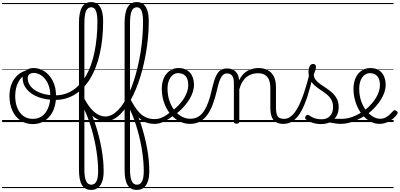

<svg xmlns="http://www.w3.org/2000/svg" viewBox="-20 -1172 3837 1843"><path d="M295 19Q227 19 176.5 -15.5Q126 -50 98.5 -110.5Q71 -171 71 -250Q71 -308 87 -354.5Q103 -401 133.5 -435Q164 -469 207 -487Q250 -505 304 -505Q313 -505 315.5 -498Q318 -491 315 -483.5Q312 -476 304 -476Q271 -476 243.5 -465.5Q216 -455 194.5 -435Q173 -415 157.5 -387Q142 -359 134 -324.5Q126 -290 126 -250Q126 -185 146.5 -135.5Q167 -86 204.5 -58.5Q242 -31 295 -31Q334 -31 365 -46.5Q396 -62 417.5 -91.5Q439 -121 451 -161.5Q463 -202 463 -250Q463 -321 439 -371Q415 -421 378.5 -446.5Q342 -472 303 -472Q291 -472 284.5 -479Q278 -486 278 -495.5Q278 -505 284.5 -512Q291 -519 303 -519Q358 -519 407 -487Q456 -455 487 -394.5Q518 -334 518 -250Q518 -202 508 -161Q498 -120 478.5 -87Q459 -54 431.5 -30Q404 -6 370 6.5Q336 19 295 19ZM0 623H588V633H0ZM0 -20H588V0H0ZM0 -505H588V-500H0ZM0 -1143H588V-1133H0Z M512 -213Q419 -213 348 -240Q277 -267 237 -315Q197 -363 197 -425Q197 -455 210.5 -476Q224 -497 248 -508Q272 -519 303 -519Q315 -519 322 -512Q329 -505 329.5 -495.5Q330 -486 323.5 -479Q317 -472 305 -472Q279 -472 262.5 -459.5Q246 -447 246 -421Q246 -374 280 -336.5Q314 -299 374 -278Q434 -257 512 -257Q559 -257 600.5 -269.5Q642 -282 679 -306Q716 -330 748 -365Q780 -400 806.5 -446Q833 -492 853 -548Q873 -604 886.5 -669Q900 -734 907.5 -808.5Q915 -883 915 -966Q915 -978 923.5 -984Q932 -990 942.5 -990Q953 -990 961.5 -984Q970 -978 970 -966Q970 -879 961.5 -800.5Q953 -722 937 -653Q921 -584 898 -524.5Q875 -465 845 -416Q815 -367 778.5 -329.5Q742 -292 700 -266Q658 -240 611 -226.5Q564 -213 512 -213ZM588 623H598V633H588ZM588 -20H598V0H588ZM588 -505H598V-500H588ZM588 -1143H598V-1133H588Z M856 651Q825 651 803 639.5Q781 628 766.5 604Q752 580 745 543.5Q738 507 738 456V-952Q738 -1053 767 -1102.5Q796 -1152 855 -1152Q894 -1152 919 -1131.5Q944 -1111 957 -1070Q970 -1029 970 -967Q970 -955 961.5 -948.5Q953 -942 942.5 -942Q932 -942 923.5 -948.5Q915 -955 915 -967Q915 -1013 908.5 -1043Q902 -1073 889 -1087.5Q876 -1102 855 -1102Q834 -1102 819.5 -1087Q805 -1072 797.5 -1039.5Q790 -1007 790 -952V-226Q821 -169 846.5 -109Q872 -49 892.5 12.5Q913 74 928.5 135Q944 196 954.5 254.5Q965 313 970 367.5Q975 422 975 471Q975 527 962 567Q949 607 922.5 629Q896 651 856 651ZM856 601Q874 601 887 591.5Q900 582 907.5 565Q915 548 918.5 524Q922 500 922 471Q922 426 918 378Q914 330 906.5 280.5Q899 231 888 180Q877 129 862.5 78Q848 27 830 -23Q812 -73 790 -120V456Q790 531 806.5 566Q823 601 856 601ZM598 623H1036V633H598ZM598 -20H1036V0H598ZM598 -505H1036V-500H598ZM598 -1143H1036V-1133H598Z M991 -8Q950 -8 911 -29Q872 -50 837 -91.5Q802 -133 772 -195Q768 -205 772 -213Q776 -221 782 -224.5Q788 -228 790 -224Q820 -168 852.5 -130Q885 -92 920.5 -73Q956 -54 991 -54Q1024 -54 1055 -70.5Q1086 -87 1115.5 -117.5Q1145 -148 1172 -191Q1199 -234 1222.5 -287Q1246 -340 1266 -401.5Q1286 -463 1302 -531Q1318 -599 1329.5 -671Q1341 -743 1347 -817.5Q1353 -892 1353 -966Q1353 -979 1361.5 -985.5Q1370 -992 1380.5 -992Q1391 -992 1399.5 -985.5Q1408 -979 1408 -966Q1408 -891 1401 -814.5Q1394 -738 1381 -663Q1368 -588 1350 -517Q1332 -446 1309 -380.5Q1286 -315 1258.5 -258.5Q1231 -202 1200 -156Q1169 -110 1135.5 -76.5Q1102 -43 1065.5 -25.5Q1029 -8 991 -8ZM1036 623V633ZM1036 -20V0ZM1036 -505V-500ZM1036 -1143V-1133Z M1294 651Q1263 651 1241 639.5Q1219 628 1204.5 604Q1190 580 1183 543.5Q1176 507 1176 456V-952Q1176 -1053 1205 -1102.5Q1234 -1152 1293 -1152Q1332 -1152 1357 -1131.5Q1382 -1111 1395 -1070Q1408 -1029 1408 -967Q1408 -955 1399.5 -948.5Q1391 -942 1380.5 -942Q1370 -942 1361.5 -948.5Q1353 -955 1353 -967Q1353 -1013 1346.5 -1043Q1340 -1073 1327 -1087.5Q1314 -1102 1293 -1102Q1272 -1102 1257.5 -1087Q1243 -1072 1235.5 -1039.5Q1228 -1007 1228 -952V-226Q1259 -169 1284.5 -109Q1310 -49 1330.5 12.5Q1351 74 1366.5 135Q1382 196 1392.5 254.5Q1403 313 1408 367.5Q1413 422 1413 471Q1413 527 1400 567Q1387 607 1360.5 629Q1334 651 1294 651ZM1294 601Q1312 601 1325 591.5Q1338 582 1345.5 565Q1353 548 1356.5 524Q1360 500 1360 471Q1360 426 1356 378Q1352 330 1344.5 280.5Q1337 231 1326 180Q1315 129 1300.5 78Q1286 27 1268 -23Q1250 -73 1228 -120V456Q1228 531 1244.5 566Q1261 601 1294 601ZM1036 623H1474V633H1036ZM1036 -20H1474V0H1036ZM1036 -505H1474V-500H1036ZM1036 -1143H1474V-1133H1036Z M1463 17Q1423 17 1389.5 6Q1356 -5 1326 -30.5Q1296 -56 1267.5 -99Q1239 -142 1206 -206Q1202 -214 1207 -220Q1212 -226 1219.5 -227.5Q1227 -229 1231 -222Q1249 -187 1270.5 -153Q1292 -119 1318.5 -90.5Q1345 -62 1381 -45.5Q1417 -29 1463 -29Q1498 -29 1528 -41Q1558 -53 1583.5 -71.5Q1609 -90 1629 -109Q1636 -115 1642.5 -112Q1649 -109 1654.5 -102Q1660 -95 1660.5 -86Q1661 -77 1654 -71Q1629 -50 1598 -29.5Q1567 -9 1533 4Q1499 17 1463 17ZM1474 623V633ZM1474 -20V0ZM1474 -505V-500ZM1474 -1143V-1133Z M1629 -106Q1652 -122 1672.5 -140.5Q1693 -159 1710 -180Q1734 -207 1751 -236.5Q1768 -266 1777.5 -295.5Q1787 -325 1787 -355Q1787 -414 1761 -442Q1735 -470 1689 -470Q1679 -470 1673.5 -477.5Q1668 -485 1669 -494.5Q1670 -504 1676 -511.5Q1682 -519 1693 -519Q1746 -519 1779 -496.5Q1812 -474 1827 -437Q1842 -400 1842 -358Q1842 -324 1830.5 -288.5Q1819 -253 1798 -218.5Q1777 -184 1748 -152Q1729 -129 1705.5 -108Q1682 -87 1657 -69ZM1474 623H1918V633H1474ZM1474 -20H1918V0H1474ZM1474 -505H1918V-500H1474ZM1474 -1143H1918V-1133H1474Z M1805 17Q1759 17 1718.5 0Q1678 -17 1644 -48Q1610 -79 1585 -121.5Q1560 -164 1546.5 -214.5Q1533 -265 1533 -321Q1533 -364 1544.5 -400.5Q1556 -437 1578 -463.5Q1600 -490 1629 -504.5Q1658 -519 1693 -519Q1704 -519 1709 -511.5Q1714 -504 1713 -494.5Q1712 -485 1706 -477.5Q1700 -470 1689 -470Q1672 -470 1656.5 -463Q1641 -456 1628.5 -443Q1616 -430 1607 -412Q1598 -394 1593 -371.5Q1588 -349 1588 -323Q1588 -257 1606.5 -203.5Q1625 -150 1656 -111.5Q1687 -73 1726 -52.5Q1765 -32 1807 -32Q1846 -32 1878 -49Q1910 -66 1934.5 -101Q1959 -136 1978.5 -188.5Q1998 -241 2013 -311Q2026 -367 2039 -406Q2052 -445 2068.5 -469Q2085 -493 2107 -504Q2129 -515 2159 -515Q2170 -515 2175 -508Q2180 -501 2179.5 -491.5Q2179 -482 2173 -474.5Q2167 -467 2156 -467Q2141 -467 2128.5 -459Q2116 -451 2105 -433.5Q2094 -416 2084 -387.5Q2074 -359 2065 -317Q2047 -237 2024 -174.5Q2001 -112 1970 -69.5Q1939 -27 1898.5 -5Q1858 17 1805 17ZM1918 623H2043V633H1918ZM1918 -20H2043V0H1918ZM1918 -505H2043V-500H1918ZM1918 -1143H2043V-1133H1918Z M2702 17Q2665 17 2640.5 6.5Q2616 -4 2602 -24Q2588 -44 2581.5 -72.5Q2575 -101 2575 -137V-326Q2575 -371 2563 -403Q2551 -435 2524.5 -452Q2498 -469 2455 -469Q2428 -469 2400.5 -461Q2373 -453 2349.5 -435Q2326 -417 2307.5 -387.5Q2289 -358 2277 -314V-4Q2277 6 2270.5 10.5Q2264 15 2250 15Q2237 15 2231 10.5Q2225 6 2225 -4V-374Q2225 -424 2208 -445.5Q2191 -467 2157 -467Q2146 -467 2140.5 -474.5Q2135 -482 2135.5 -491.5Q2136 -501 2142 -508Q2148 -515 2159 -515Q2187 -515 2207.5 -507Q2228 -499 2242.5 -484.5Q2257 -470 2265 -450Q2273 -430 2275 -405V-401Q2291 -435 2312 -457.5Q2333 -480 2358 -493.5Q2383 -507 2409.5 -513Q2436 -519 2462 -519Q2510 -519 2547.5 -500Q2585 -481 2607 -440.5Q2629 -400 2629 -334V-137Q2629 -82 2644.5 -56.5Q2660 -31 2708 -31Q2717 -31 2722 -23.5Q2727 -16 2726.5 -7Q2726 2 2720 9.5Q2714 17 2702 17ZM2043 623H2764V633H2043ZM2043 -20H2764V0H2043ZM2043 -505H2764V-500H2043ZM2043 -1143H2764V-1133H2043Z M2702 17Q2689 17 2683.5 9.5Q2678 2 2679.5 -7Q2681 -16 2688.5 -23.5Q2696 -31 2708 -31Q2745 -31 2778 -59.5Q2811 -88 2841 -144Q2871 -200 2899 -283.5Q2927 -367 2954 -476Q2957 -487 2966 -488Q2975 -489 2983.5 -483.5Q2992 -478 2989 -467Q2962 -343 2932.5 -251.5Q2903 -160 2869 -100.5Q2835 -41 2794 -12Q2753 17 2702 17ZM2764 623V633ZM2764 -20V0ZM2764 -505V-500ZM2764 -1143V-1133Z M3251 17Q3218 17 3191.5 11.5Q3165 6 3140 3.5Q3115 1 3086 12L3107 -11Q3144 -25 3169.5 -29Q3195 -33 3215.5 -32Q3236 -31 3257 -31Q3266 -31 3270 -23.5Q3274 -16 3272.5 -7Q3271 2 3265.5 9.5Q3260 17 3251 17ZM3062 19Q3020 19 2982 7Q2944 -5 2915 -27Q2909 -33 2908.5 -41.5Q2908 -50 2916 -59Q2923 -68 2930.5 -69.5Q2938 -71 2947 -65Q2975 -45 3002.5 -36Q3030 -27 3067 -27Q3118 -27 3147.5 -58.5Q3177 -90 3177 -144Q3177 -186 3160 -215.5Q3143 -245 3116 -266.5Q3089 -288 3059 -307.5Q3029 -327 3002 -350.5Q2975 -374 2958 -406Q2941 -438 2941 -485Q2941 -511 2951.5 -534.5Q2962 -558 2986 -558Q2999 -558 3006 -550.5Q3013 -543 3013 -530Q3013 -519 3007.5 -499.5Q3002 -480 2992 -456Q2993 -427 3011 -404.5Q3029 -382 3056 -363.5Q3083 -345 3113 -325Q3143 -305 3170 -280.5Q3197 -256 3214 -223Q3231 -190 3231 -144Q3231 -71 3185 -26Q3139 19 3062 19ZM2764 623H3314V633H2764ZM2764 -20H3314V0H2764ZM2764 -505H3314V-500H2764ZM2764 -1143H3314V-1133H2764Z M3252 17Q3239 17 3233.5 9.5Q3228 2 3229.5 -7Q3231 -16 3238.5 -23.5Q3246 -31 3258 -31Q3314 -31 3368 -52Q3422 -73 3466 -105Q3474 -110 3480.5 -107Q3487 -104 3491.5 -96.5Q3496 -89 3496 -80.5Q3496 -72 3489 -67Q3455 -43 3415 -24Q3375 -5 3333.5 6Q3292 17 3252 17ZM3314 623V633ZM3314 -20V0ZM3314 -505V-500ZM3314 -1143V-1133Z M3466 -103Q3490 -120 3511 -139.5Q3532 -159 3550 -180Q3574 -207 3591 -236.5Q3608 -266 3617.5 -296Q3627 -326 3627 -354Q3627 -413 3601 -441.5Q3575 -470 3529 -470Q3508 -470 3489.5 -459.5Q3471 -449 3457 -429Q3443 -409 3435.5 -382Q3428 -355 3428 -322Q3428 -256 3446.5 -202.5Q3465 -149 3495 -111Q3525 -73 3560 -52.5Q3595 -32 3628 -32Q3658 -32 3681 -44Q3704 -56 3722 -73.5Q3740 -91 3753 -106Q3761 -115 3769 -114.5Q3777 -114 3786 -107Q3794 -101 3796.5 -93.5Q3799 -86 3793 -77Q3777 -53 3751 -31.5Q3725 -10 3692 3.5Q3659 17 3621 17Q3583 17 3546.5 0Q3510 -17 3478.5 -48Q3447 -79 3423.5 -121.5Q3400 -164 3386.5 -214.5Q3373 -265 3373 -321Q3373 -355 3380.5 -385.5Q3388 -416 3402 -440.5Q3416 -465 3436 -482.5Q3456 -500 3480.5 -509.5Q3505 -519 3533 -519Q3586 -519 3619 -496.5Q3652 -474 3667 -437Q3682 -400 3682 -358Q3682 -324 3670.5 -288.5Q3659 -253 3638 -218.5Q3617 -184 3588 -152Q3568 -128 3543 -106Q3518 -84 3491 -65ZM3314 623H3758V633H3314ZM3314 -20H3758V0H3314ZM3314 -505H3758V-500H3314ZM3314 -1143H3758V-1133H3314Z"/></svg>

Font: Playwrite CL Guides
Style: Regular
Weight: 400
Designer: Veronika Burian, José Scaglione
Foundry: TypeTogether
Version: Version 1.003